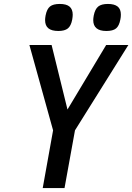

<svg xmlns="http://www.w3.org/2000/svg" viewBox="-20 -953 670 973"><path d="M208.5 -851.5Q208.5 -860.5 211 -874.5Q217.5 -907.5 233.5 -920.2Q249.5 -933 283 -933Q316.5 -933 332.5 -919.5Q348.5 -906 348.5 -878.5Q348.5 -869 346 -854Q340 -822 324 -809Q308 -796 275.5 -796Q242 -796 225.2 -809.5Q208.5 -823 208.5 -851.5ZM452.5 -851Q452.5 -860 455 -874Q461.5 -907 477.8 -920Q494 -933 527 -933Q559.5 -933 576 -920Q592.5 -907 592.5 -879Q592.5 -866 590 -854.5Q584 -822 568.2 -809Q552.5 -796 519 -796Q452.5 -796 452.5 -851ZM249 -292.5 129 -725H241.5L322 -398L518 -725H630.5L360 -292.5L307 0H196.5Z"/></svg>

Font: JuliaMono MediumItalic
Style: Regular
Weight: 500
Italic angle: -9°
Monospace: yes
Designer: cormullion
Foundry: corm
Version: Version 0.049; ttfautohint (v1.8.4)